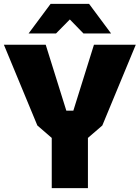

<svg xmlns="http://www.w3.org/2000/svg" viewBox="-20 -967 718 987"><path d="M127 -795 240 -947H438L551 -795H409L339 -867L268 -795ZM246 0V-258L172 -322L0 -737H215L321 -398H357L463 -737H678L506 -322L432 -258V0Z"/></svg>

Font: Tomorrow
Style: Bold
Weight: 700
Designer: Tony de Marco, Monica Rizzolli
Foundry: Just in Type
Version: Version 2.002